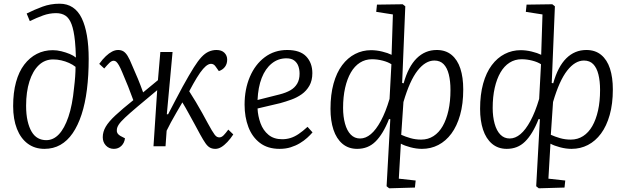

<svg xmlns="http://www.w3.org/2000/svg" viewBox="-20 -790 3380 1037"><path d="M124 -717Q166 -738 209.5 -754Q253 -770 302 -770Q343 -770 373 -750Q403 -730 421.5 -691.5Q440 -653 449.5 -598Q459 -543 459 -472Q459 -382 449.5 -306.5Q440 -231 420.5 -171.5Q401 -112 372.5 -70.5Q344 -29 306 -7.5Q268 14 220 14Q168 14 130 -14Q92 -42 71.5 -94Q51 -146 51 -217Q51 -290 66.5 -346.5Q82 -403 111 -441Q140 -479 179 -499Q218 -519 265 -519Q288 -519 312 -513Q336 -507 356.5 -498.5Q377 -490 390 -479Q389 -506 388 -527.5Q387 -549 385 -567Q379 -626 366.5 -659Q354 -692 333.5 -705.5Q313 -719 283 -719Q247 -719 212.5 -706.5Q178 -694 141 -676ZM230 -33Q268 -33 298 -64.5Q328 -96 349.5 -159Q371 -222 380 -316Q384 -348 386 -376.5Q388 -405 388 -429Q373 -441 353 -450Q333 -459 311 -464Q289 -469 267 -469Q222 -469 189.5 -438Q157 -407 139 -350.5Q121 -294 121 -219Q121 -172 129 -137Q137 -102 151 -78.5Q165 -55 185 -44Q205 -33 230 -33Z M881 -173H888Q910 -215 929.5 -252.5Q949 -290 966.5 -322Q984 -354 999.5 -380.5Q1015 -407 1027 -426Q1049 -461 1068 -481.5Q1087 -502 1107 -511Q1127 -520 1149 -520Q1177 -520 1192 -505Q1207 -490 1207 -468Q1207 -445 1195 -429Q1183 -413 1162 -406L1145 -430Q1137 -442 1126 -444.5Q1115 -447 1103 -440.5Q1091 -434 1077 -418Q1062 -401 1043 -370Q1024 -339 1002 -297Q1020 -269 1038 -239Q1056 -209 1072 -180Q1088 -151 1102 -125Q1115 -101 1124 -86Q1133 -71 1139.5 -62.5Q1146 -54 1152 -51Q1158 -48 1165 -48Q1177 -48 1188.5 -60Q1200 -72 1213 -90L1240 -64Q1225 -41 1208 -23Q1191 -5 1175 4.5Q1159 14 1143 14Q1127 14 1114.5 7.5Q1102 1 1090 -16Q1078 -33 1061 -64Q1047 -91 1030.5 -120.5Q1014 -150 997.5 -180.5Q981 -211 965 -237Q948 -208 932 -180.5Q916 -153 903 -129Q890 -105 880 -84L874 0H809L829 -303Q764 -249 722 -213.5Q680 -178 655.5 -155Q631 -132 621 -116.5Q611 -101 611 -87Q610 -77 615 -69.5Q620 -62 630 -56L655 -43Q652 -18 635.5 -2Q619 14 595 14Q569 14 552 -4Q535 -22 535 -49Q535 -78 551 -105.5Q567 -133 603.5 -167Q640 -201 700 -249Q686 -288 672 -323Q658 -358 640 -400Q630 -424 622.5 -437Q615 -450 608.5 -456Q602 -462 594 -462Q583 -462 571 -450.5Q559 -439 543 -420L516 -445Q534 -470 551.5 -486.5Q569 -503 585.5 -511.5Q602 -520 618 -520Q634 -520 646 -513Q658 -506 669 -488.5Q680 -471 694 -436Q711 -398 725 -364Q739 -330 753 -291L833 -357L846 -509H912Z M1531 -520Q1601 -520 1634 -485Q1667 -450 1667 -395Q1667 -355 1651 -327Q1635 -299 1609.5 -281Q1584 -263 1553.5 -252Q1523 -241 1494 -233L1371 -204Q1373 -163 1387 -124.5Q1401 -86 1430 -62Q1459 -38 1504 -38Q1527 -38 1548.5 -44.5Q1570 -51 1592.5 -66Q1615 -81 1641 -105L1668 -75Q1656 -61 1639 -45.5Q1622 -30 1599.5 -16.5Q1577 -3 1550 5.5Q1523 14 1490 14Q1426 14 1384 -18Q1342 -50 1321.5 -104Q1301 -158 1301 -225Q1301 -308 1329.5 -375Q1358 -442 1410 -481Q1462 -520 1531 -520ZM1598 -392Q1598 -414 1591.5 -432.5Q1585 -451 1569.5 -463Q1554 -475 1527 -475Q1482 -475 1447.5 -447Q1413 -419 1393.5 -369Q1374 -319 1371 -250L1490 -280Q1525 -289 1548.5 -302.5Q1572 -316 1585 -338Q1598 -360 1598 -392Z M2152 -342 2160 -340Q2185 -430 2230.5 -475Q2276 -520 2339 -520Q2387 -520 2419 -493.5Q2451 -467 2466.5 -419.5Q2482 -372 2482 -307Q2482 -229 2465 -169Q2448 -109 2418 -68.5Q2388 -28 2347.5 -7Q2307 14 2259 14Q2229 14 2197 5.5Q2165 -3 2145 -14L2134 175L2225 185L2221 223L2082 227L2068 216L2088 -146L2081 -147Q2065 -106 2046.5 -75.5Q2028 -45 2007.5 -25Q1987 -5 1962.5 4.5Q1938 14 1909 14Q1862 14 1829.5 -13.5Q1797 -41 1781 -89.5Q1765 -138 1765 -202Q1765 -279 1781.5 -338.5Q1798 -398 1828 -438Q1858 -478 1898 -498.5Q1938 -519 1984 -519Q2013 -519 2044 -511.5Q2075 -504 2095 -494L2102 -712L2012 -726L2016 -765L2155 -767L2169 -756ZM1925 -42Q1955 -42 1983 -65.5Q2011 -89 2037 -137Q2063 -185 2084 -256L2094 -443Q2076 -455 2047 -462.5Q2018 -470 1989 -470Q1953 -470 1924 -451.5Q1895 -433 1875 -398.5Q1855 -364 1844 -315.5Q1833 -267 1833 -207Q1833 -160 1843.5 -122Q1854 -84 1874.5 -63Q1895 -42 1925 -42ZM2326 -463Q2278 -463 2235.5 -409Q2193 -355 2159 -239L2147 -62Q2169 -52 2196.5 -44Q2224 -36 2255 -36Q2292 -36 2321.5 -55Q2351 -74 2371 -109Q2391 -144 2402 -193Q2413 -242 2413 -304Q2413 -352 2404 -388Q2395 -424 2376 -443.5Q2357 -463 2326 -463Z M2960 -342 2968 -340Q2993 -430 3038.5 -475Q3084 -520 3147 -520Q3195 -520 3227 -493.5Q3259 -467 3274.5 -419.5Q3290 -372 3290 -307Q3290 -229 3273 -169Q3256 -109 3226 -68.5Q3196 -28 3155.5 -7Q3115 14 3067 14Q3037 14 3005 5.5Q2973 -3 2953 -14L2942 175L3033 185L3029 223L2890 227L2876 216L2896 -146L2889 -147Q2873 -106 2854.5 -75.5Q2836 -45 2815.5 -25Q2795 -5 2770.5 4.5Q2746 14 2717 14Q2670 14 2637.5 -13.5Q2605 -41 2589 -89.5Q2573 -138 2573 -202Q2573 -279 2589.5 -338.5Q2606 -398 2636 -438Q2666 -478 2706 -498.5Q2746 -519 2792 -519Q2821 -519 2852 -511.5Q2883 -504 2903 -494L2910 -712L2820 -726L2824 -765L2963 -767L2977 -756ZM2733 -42Q2763 -42 2791 -65.5Q2819 -89 2845 -137Q2871 -185 2892 -256L2902 -443Q2884 -455 2855 -462.5Q2826 -470 2797 -470Q2761 -470 2732 -451.5Q2703 -433 2683 -398.5Q2663 -364 2652 -315.5Q2641 -267 2641 -207Q2641 -160 2651.5 -122Q2662 -84 2682.5 -63Q2703 -42 2733 -42ZM3134 -463Q3086 -463 3043.5 -409Q3001 -355 2967 -239L2955 -62Q2977 -52 3004.5 -44Q3032 -36 3063 -36Q3100 -36 3129.5 -55Q3159 -74 3179 -109Q3199 -144 3210 -193Q3221 -242 3221 -304Q3221 -352 3212 -388Q3203 -424 3184 -443.5Q3165 -463 3134 -463Z"/></svg>

Font: Literata 18pt Light
Style: Italic
Weight: 300
Italic angle: -2°
Designer: Latin by Veronika Burian and Jose Scaglione. Greek by Irene Vlachou. Cyrillic by Vera Evstafieva
Foundry: TypeTogether
Version: Version 3.103;gftools[0.9.29]